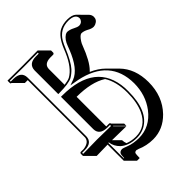

<svg xmlns="http://www.w3.org/2000/svg" viewBox="-251 -782 1161 1161"><g transform="rotate(-45 330.0 -201.0)"><path d="M614.7 -36.6Q614.7 84.5 539.1 163.1Q475.6 228 390.6 228.5Q334.5 228.5 284.7 206.5Q275.9 203.1 271.5 202.6Q258.3 203.1 254.4 211.4Q252 218.8 251.5 250.5H228.5L171.9 193.8V55.7L76.7 57.6L20 1L18.1 -1V-20Q19.5 -26.9 24.9 -27.8H51.8Q102.1 -35.2 106 -70.8V-561.5H81.5L24.9 -618.2Q21.5 -618.7 19 -620.1Q17.1 -623 17.1 -626V-645L19 -646Q20 -646 145 -645L273.9 -646L275.9 -645L332.5 -588.4V-569.3Q330.6 -562.5 324.7 -561.5H298.3Q244.1 -560.1 243.7 -517.6V-383.8Q275.9 -387.7 292 -396Q345.7 -426.3 384.8 -517.1Q388.2 -525.4 395 -542Q425.3 -615.2 467.3 -637.2Q496.1 -651.9 534.2 -651.9Q574.2 -651.4 591.8 -634.8L647.9 -578.1Q659.2 -565.9 659.7 -549.3Q659.7 -522.9 632.8 -511.2Q624 -507.8 615.7 -507.3Q598.1 -507.8 576.7 -520.5Q554.2 -532.2 536.6 -532.2Q522 -532.2 501 -500Q492.7 -487.3 488.8 -475.6Q451.2 -376 412.1 -337.4Q408.7 -334 406.2 -331.5Q456.5 -309.6 490.2 -275.9L546.9 -219.2Q614.3 -150.9 614.7 -36.6ZM243.7 -27.8H268.1Q271.5 -27.3 273.9 -25.9Q275.9 -22.9 275.9 -20L332.5 36.6V55.7L275.9 -1L273.9 1L330.6 57.6Q329.6 57.6 209.5 55.7L252.4 98.6Q252.9 115.2 258.8 130.4Q288.6 142.6 327.1 143.1Q413.1 143.1 453.1 58.1Q479 2 479 -83Q478.5 -176.8 441.4 -235.4Q370.6 -280.8 243.7 -281.2ZM547.9 -92.8Q546.4 -300.3 321.8 -346.7H321.3Q319.3 -347.2 318.8 -347.2Q310.1 -349.1 302.7 -350.1L266.1 -356.4L301.3 -369.1Q367.2 -394 414.1 -512.7Q418 -522 422.9 -535.6Q437.5 -576.7 464.4 -593.8Q473.1 -598.6 480 -599.1Q501 -598.6 524.9 -585.9Q545.4 -574.7 559.1 -574.2Q580.6 -574.2 590.3 -594.2Q592.8 -600.6 592.8 -606Q590.3 -641.1 534.2 -642.1Q460 -642.1 423.8 -579.1Q414.6 -562.5 404.3 -538.1Q369.6 -454.6 339.4 -421.4Q319.3 -400.4 296.9 -387.2Q266.6 -371.6 187 -371.1H176.8V-574.2Q178.7 -627.4 242.2 -627.9H266.1V-635.7Q177.2 -634.8 145 -634.8Q107.9 -634.8 26.9 -635.7V-627.9H51.8Q114.7 -626.5 116.2 -574.2V-70.8Q114.3 -18.6 51.8 -18.1H27.8V-9.3Q115.2 -11.2 147.9 -11.2Q184.6 -11.2 266.1 -9.3V-18.1H242.2Q178.2 -19.5 176.8 -70.8V-348.1H187Q472.2 -347.2 488.3 -111.8Q489.3 -97.2 488.8 -83Q488.8 85.9 394.5 136.7Q363.3 152.8 327.1 152.8Q259.8 152.3 220.2 117.2Q190.9 88.4 186.5 51.8H182.1V184.1H185.1Q186.5 157.7 188.5 151.4Q188.5 151.4 188.5 151.4V152.3V151.9Q194.8 136.7 214.8 136.2Q220.7 136.2 251 147.9Q286.1 161.6 334 162.1Q429.2 162.1 492.2 80.1Q547.4 6.8 547.9 -92.8Z"/></g></svg>

Font: Linux Biolinum Shadow O
Style: Bold
Weight: 700
Designer: Philipp H. Poll
Foundry: Philipp H. Poll
Version: Version 0.9.2